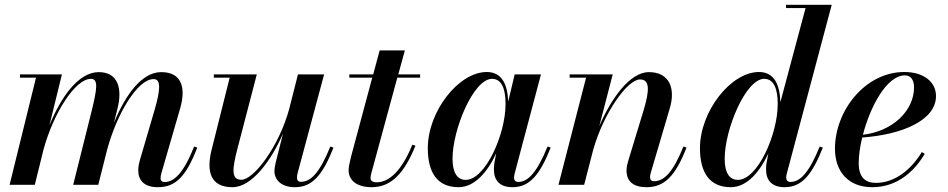

<svg xmlns="http://www.w3.org/2000/svg" viewBox="-20 -770 3950 800"><path d="M389.5 0 427 -148.5C467.5 -296.5 553 -440.5 620 -440.5C652 -440.5 648.5 -395 623 -308L563 -103.5C559.5 -91.5 556 -75.5 556 -61C556 -19.5 579.5 10 638 10C713.5 10 756 -37 802 -155L789 -159.5C744.5 -47.5 705 -11.5 665.5 -11.5C655 -11.5 649 -17.5 649 -26.5C649 -33.5 650.5 -41.5 652.5 -48.5L731 -319.5C754 -400.5 740.5 -469.5 651.5 -469.5C569 -469.5 500.5 -370.5 454.5 -257.5L470 -319.5C490 -400.5 472.5 -469.5 391.5 -469.5C306.5 -469.5 233.5 -364.5 186 -248L238 -460H63V-446.5H130L20 0H125L162 -149.5C203 -297.5 292.5 -441.5 359 -441.5C391.5 -441.5 383.5 -396.5 362 -308L285 0Z M1050 -460H871V-446.5H937L860.5 -141C840.5 -56.5 856 10 948.5 10C1029.5 10 1109.5 -100 1159 -213L1128.5 -91.5C1126 -80.5 1123.5 -66.5 1123.5 -57C1123.5 -21.5 1151 10 1209 10C1281 10 1324.5 -40.5 1369.5 -155L1356.5 -159.5C1311.5 -49 1275 -12.5 1233.5 -12.5C1222.5 -12.5 1217.5 -19.5 1217.5 -29C1217.5 -34 1218 -40.5 1219.5 -46.5L1330.5 -460H1221.5L1185 -316C1143.5 -162.5 1038.5 -21 985.5 -21C941 -21 949 -70.5 969 -149Z M1711 -163 1698 -167C1653 -56 1600 -10.5 1550 -10.5C1532.5 -10.5 1524 -17 1524 -27.5C1524 -36.5 1526.5 -46 1528.5 -53L1635.5 -446.5H1730.5V-460H1639.5L1667 -560H1562L1535 -460H1435.5V-446.5H1531L1442.5 -116.5C1437.5 -96.5 1432.5 -73.5 1432.5 -60.5C1432.5 -25 1459 10 1528.5 10C1612 10 1665.5 -50.5 1711 -163Z M2274.5 -155 2261.5 -159.5C2216.5 -49 2179 -12 2139.5 -12C2126.5 -12 2122 -19.5 2122 -29.5C2122 -34 2122.5 -40 2124 -45.5L2234 -460H2124.5L2097.5 -347C2095 -415 2073 -470 2008.5 -470C1890.5 -470 1762.5 -305.5 1762.5 -152.5C1762.5 -52.5 1801 10 1891 10C1957.5 10 2011.5 -53.5 2047.5 -131L2040 -91.5C2039 -84.5 2038 -75 2038 -63C2038 -19.5 2061.5 10 2115 10C2186.5 10 2229 -40.5 2274.5 -155ZM2086.5 -336.5C2086.5 -209.5 2002 -20.5 1920.5 -20.5C1886 -20.5 1865.5 -50 1865.5 -108C1865.5 -232 1953.5 -441.5 2030 -441.5C2071 -441.5 2086.5 -399 2086.5 -336.5Z M2422 -446.5 2307 0H2414L2452 -147C2495.5 -299.5 2594 -439 2647 -439C2690 -439 2685 -389 2662 -311.5L2598 -101C2594.5 -90 2590.5 -74 2590.5 -60C2590.5 -14.5 2618.5 10 2674 10C2748.5 10 2794.5 -37 2840.5 -155L2827.5 -159.5C2787 -58.5 2750 -15 2705.5 -15C2693 -15 2688.5 -22 2688.5 -33C2688.5 -38 2690 -45.5 2692 -51.5L2771 -319.5C2795.5 -402 2769 -469.5 2684 -469.5C2603.5 -469.5 2526 -358 2477 -244.5L2533 -460H2353.5V-446.5Z M3408.5 -155 3395.5 -159.5C3350.5 -49 3313.5 -12 3273.5 -12C3260 -12 3256 -21 3256 -30C3256 -34.5 3256 -39.5 3258 -45.5L3445.5 -750H3255V-736.5H3336.5L3231.5 -344C3229.5 -415.5 3207 -470 3142.5 -470C3024.5 -470 2896.5 -305.5 2896.5 -152.5C2896.5 -52.5 2935.5 10 3025 10C3092 10 3145.5 -53.5 3181.5 -130.5L3174 -91.5C3172 -81 3172 -69.5 3172 -63C3172 -19.5 3195.5 10 3249 10C3320.5 10 3363 -40.5 3408.5 -155ZM3220.5 -336.5C3220.5 -209.5 3136.5 -20.5 3054.5 -20.5C3019 -20.5 2999.5 -50.5 2999.5 -108C2999.5 -231.5 3087.5 -441.5 3164 -441.5C3205 -441.5 3220.5 -399 3220.5 -336.5Z M3558 -90C3558 -121 3563 -158 3572.5 -197C3739 -209 3880 -268.5 3880 -370C3880 -426.5 3831.5 -470 3748 -470C3585 -470 3459 -309 3459 -150C3459 -57.5 3512.5 10 3614.5 10C3718.5 10 3790 -56 3833 -129L3821 -136.5C3774.5 -60 3706 -8 3629.5 -8C3588 -8 3558 -28.5 3558 -90ZM3750.5 -456C3778.5 -456 3788.5 -432 3788.5 -406C3788.5 -309.5 3700.5 -223 3575.5 -208.5C3606.5 -328 3675.5 -456 3750.5 -456Z"/></svg>

Font: Bodoni* 16pt Medium
Style: Italic
Weight: 500
Italic angle: -13°
Version: Version 2.3